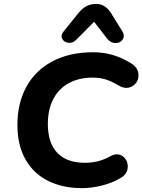

<svg xmlns="http://www.w3.org/2000/svg" viewBox="-20 -946 724 976"><path d="M68.5 -311Q68.5 -421.5 114.1 -504.7Q159.6 -588 246.5 -634.2Q333.4 -680.4 454.5 -680.4Q506.6 -680.4 553.8 -666.3Q601 -652.3 644.2 -625.5Q683.8 -601.9 683.9 -564.2Q683.9 -526.4 652.2 -507.5Q620.6 -488.6 580.2 -512.9Q546.6 -533.3 516.5 -542.4Q486.4 -551.5 450.5 -551.5Q381.9 -551.5 330.4 -523.7Q278.9 -495.9 251 -442.7Q223.2 -389.5 223.2 -316Q223.2 -220.4 270.9 -169.5Q318.7 -118.5 412 -118.5Q446.5 -118.5 478.4 -126.5Q510.4 -134.5 542.7 -152.8Q578.8 -171 604.6 -151.3Q630.3 -131.7 629.3 -96.8Q628.3 -61.9 594.5 -42.3Q552.8 -16.7 499.6 -3.2Q446.4 10.4 396.9 10.4Q299.7 10.4 225.6 -26Q151.6 -62.4 110.1 -134.7Q68.5 -207 68.5 -311ZM302.8 -785.5 379.7 -880.7Q398.5 -904 420 -915Q441.6 -926 468.3 -926Q493.9 -926 513 -913.2Q532 -900.3 547.7 -874.1L601.1 -788.1Q615.8 -764.7 603.9 -745.9Q592.1 -727.2 567.5 -727.1Q543 -727 524.9 -749L458.4 -835.4L366.8 -743Q348.9 -725.6 327.1 -728.5Q305.2 -731.4 296.3 -748.6Q287.4 -765.9 302.8 -785.5Z"/></svg>

Font: SN Pro Thin
Style: Italic
Weight: 200
Italic angle: -9°
Designer: Tobias Whetton
Foundry: Supernotes
Version: Version 1.003;Glyphs 3.3 (3324)